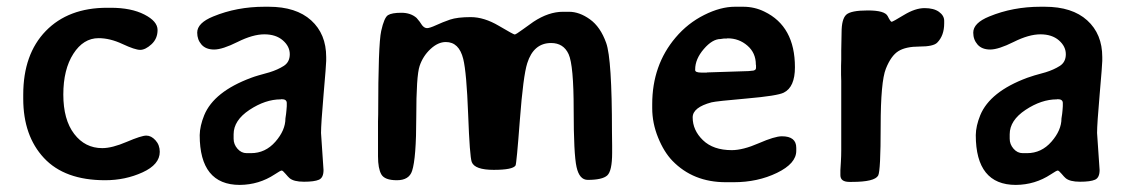

<svg xmlns="http://www.w3.org/2000/svg" viewBox="-20 -530 3323 561"><path d="M446.8 -86.4Q446.8 -49.3 396.5 -26.4Q346.2 -3.4 287.1 -3.4Q168.9 -3.4 108.4 -68.4Q47.9 -133.3 47.9 -241.7V-253.4Q47.9 -371.6 113.8 -439.5Q179.7 -507.3 293 -507.3H303.7Q363.3 -507.3 401.9 -487.5Q440.4 -467.8 440.4 -442.4Q440.4 -417 422.6 -400.6Q404.8 -384.3 389.6 -384.3Q374.5 -384.3 337.9 -401.4Q301.3 -418.5 268.1 -418.5Q223.6 -418.5 194.3 -372.8Q165 -327.1 165 -253.7Q165 -180.2 196.8 -138.7Q228.5 -97.2 278.8 -97.2Q307.6 -97.2 350.3 -115.5Q393.1 -133.8 407.5 -133.8Q421.9 -133.8 434.3 -120.1Q446.8 -106.4 446.8 -86.4Z M700.7 -82.5H713.4Q755.4 -82.5 784.7 -116Q814 -149.4 814 -184.1L815.9 -197.3L816.9 -207L817.9 -219.7V-229Q817.9 -240.2 802.7 -240.2L800.3 -239.7Q755.4 -239.7 709 -209Q662.6 -178.2 662.6 -137.7V-124.5Q662.6 -108.4 673.8 -95.5Q685.1 -82.5 700.7 -82.5ZM918 -141.6 925.3 -33.2Q925.3 -10.7 911.9 -4.9Q898.4 1 868.2 1Q837.9 1 825.7 -9.8Q822.3 -12.7 814.2 -22.2Q806.2 -31.7 803.2 -31.7Q800.3 -32.2 782.7 -20.5Q736.8 9.8 680.7 10.3Q563.5 10.3 563.5 -135.3Q564 -162.1 576.7 -193.4Q605 -262.2 713.9 -302.7Q723.1 -306.2 734.9 -309.6L767.6 -318.8Q791.5 -326.2 809.1 -337.4Q826.7 -348.6 826.7 -371.6Q826.7 -394.5 806.4 -412.1Q786.1 -429.7 752.4 -429.7Q718.8 -429.7 674.3 -407.5Q629.9 -385.3 605.7 -385.3Q581.5 -385.3 568.8 -399.7Q556.2 -414.1 556.2 -434.6Q556.2 -462.9 603 -481.9Q671.9 -510.3 752.9 -510.3H765.1Q845.2 -510.3 889.2 -470.5Q933.1 -430.7 933.1 -363.3V-352.1Q933.1 -341.8 925.5 -254.6Q918 -167.5 918 -141.6Z M1358.4 -56.6Q1352.5 -72.3 1347.9 -195.3Q1343.3 -318.4 1333.5 -357.9Q1321.3 -407.2 1282.7 -407.2Q1259.8 -407.2 1237.8 -386.7Q1215.8 -366.2 1206.1 -337.4Q1196.3 -308.6 1196.3 -188.2Q1196.3 -67.9 1184.1 -30.8Q1175.3 -3.4 1139.6 -3.4Q1104 -3.4 1094.2 -20.5Q1084.5 -37.6 1084.5 -73.2V-175.3L1085 -195.8Q1085 -399.9 1093.8 -439.5Q1102.5 -479 1113.8 -485.8Q1125 -492.7 1152.6 -492.7Q1180.2 -492.7 1197.3 -477.5L1206.1 -466.8L1213.4 -456.1Q1220.2 -447.8 1227.8 -447.8Q1235.4 -447.8 1254.4 -456.5Q1273.4 -465.3 1294.9 -472.7Q1316.4 -480 1355.5 -480Q1394.5 -480 1437.5 -454.6Q1480.5 -429.2 1483.9 -429.2Q1487.3 -429.2 1507.6 -444.1Q1527.8 -459 1538.6 -466.3Q1583 -495.6 1625 -495.6H1642.6Q1672.9 -495.6 1703.6 -473.6Q1734.4 -451.7 1751.2 -404.5Q1768.1 -357.4 1768.1 -145L1768.6 -104V-83.5Q1768.6 -30.3 1754.2 -17.3Q1739.7 -4.4 1697.3 -4.4Q1672.9 -4.4 1664.6 -42Q1656.2 -79.6 1656.2 -209.5Q1656.2 -339.4 1641.4 -371.8Q1626.5 -404.3 1590.3 -404.3Q1539.1 -404.3 1520.5 -345.2Q1508.8 -308.6 1499 -179.9Q1489.3 -51.3 1486.3 -46.4Q1478 -33.7 1422.6 -33.7Q1367.2 -33.7 1358.4 -56.6Z M2189 -332V-338.9L2188.5 -341.3Q2188.5 -375.5 2163.8 -396.7Q2139.2 -418 2106 -418L2103.5 -417.5H2095.7Q2088.4 -416 2085.4 -416Q2061.5 -416 2036.4 -386.7Q2011.2 -357.4 2011.2 -327.1V-325.2Q2011.2 -317.9 2029.8 -317.9H2044.4L2046.9 -318.4L2167.5 -322.3L2175.8 -323.2Q2189 -323.2 2189 -332ZM2003.9 -187Q2003.9 -149.4 2033.9 -120.4Q2064 -91.3 2118.2 -91.3Q2150.9 -91.3 2197.3 -111.6Q2243.7 -131.8 2264.6 -131.8Q2306.6 -131.8 2306.6 -98.1V-89.4Q2306.6 -52.2 2250.2 -24.9Q2193.8 2.4 2124 2.4H2100.6Q2005.4 2.4 1944.8 -60.1Q1919.9 -85.9 1902.8 -128.2Q1885.7 -170.4 1885.7 -213.9V-225.6Q1885.7 -339.8 1954.1 -420.4Q1989.7 -462.4 2037.6 -486.3Q2085.4 -510.3 2127.4 -510.3H2148.9Q2149.9 -510.3 2151.4 -510.3Q2184.6 -510.3 2213.4 -496.1Q2302.7 -453.1 2302.7 -333.5Q2302.7 -275.4 2270 -259.3Q2251.5 -250 2162.1 -242.2Q2072.8 -234.4 2059.1 -231Q2003.9 -216.3 2003.9 -187Z M2438 -382.8Q2438 -382.8 2439 -435.1Q2439 -474.1 2452.4 -486.8Q2465.8 -499.5 2515.6 -499.5Q2565.4 -499.5 2573.7 -482.9Q2582 -466.3 2585.2 -466.3Q2588.4 -466.3 2621.3 -486.3Q2654.3 -506.3 2681.4 -506.3Q2708.5 -506.3 2723.6 -495.4Q2738.8 -484.4 2738.8 -469.2V-461.9Q2738.8 -425.8 2718.3 -405.3Q2707 -394 2666.7 -394Q2626.5 -394 2605 -380.6Q2583.5 -367.2 2568.4 -329.3Q2553.2 -291.5 2553.2 -160.9Q2553.2 -30.3 2545.9 -17.1Q2535.6 1.5 2469.2 1.5H2461.9Q2435.5 1.5 2435.5 -18.1V-33.2L2437 -57.6Q2438 -74.2 2438 -90.8V-293.9L2437.5 -311.5Q2437.5 -324.7 2437.5 -337.9L2438 -356Z M2968.3 -82.5H2981Q3022.9 -82.5 3052.2 -116Q3081.5 -149.4 3081.5 -184.1L3083.5 -197.3L3084.5 -207L3085.4 -219.7V-229Q3085.4 -240.2 3070.3 -240.2L3067.9 -239.7Q3022.9 -239.7 2976.6 -209Q2930.2 -178.2 2930.2 -137.7V-124.5Q2930.2 -108.4 2941.4 -95.5Q2952.6 -82.5 2968.3 -82.5ZM3185.5 -141.6 3192.9 -33.2Q3192.9 -10.7 3179.4 -4.9Q3166 1 3135.7 1Q3105.5 1 3093.3 -9.8Q3089.8 -12.7 3081.8 -22.2Q3073.7 -31.7 3070.8 -31.7Q3067.9 -32.2 3050.3 -20.5Q3004.4 9.8 2948.2 10.3Q2831.1 10.3 2831.1 -135.3Q2831.5 -162.1 2844.2 -193.4Q2872.6 -262.2 2981.4 -302.7Q2990.7 -306.2 3002.4 -309.6L3035.2 -318.8Q3059.1 -326.2 3076.7 -337.4Q3094.2 -348.6 3094.2 -371.6Q3094.2 -394.5 3074 -412.1Q3053.7 -429.7 3020 -429.7Q2986.3 -429.7 2941.9 -407.5Q2897.5 -385.3 2873.3 -385.3Q2849.1 -385.3 2836.4 -399.7Q2823.7 -414.1 2823.7 -434.6Q2823.7 -462.9 2870.6 -481.9Q2939.5 -510.3 3020.5 -510.3H3032.7Q3112.8 -510.3 3156.7 -470.5Q3200.7 -430.7 3200.7 -363.3V-352.1Q3200.7 -341.8 3193.1 -254.6Q3185.5 -167.5 3185.5 -141.6Z"/></svg>

Font: Averia Sans
Style: Bold
Weight: 700
Version: Version 1.0